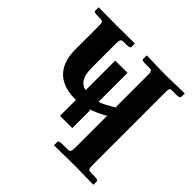

<svg xmlns="http://www.w3.org/2000/svg" viewBox="-165 -805 963 963"><g transform="rotate(45 317.0 -323.0)"><path d="M346 -125V-253L332 -250C363 -260 393 -273 426 -292V-76C426 -45 424 -33 408 -33H369C350 -33 342 -30 342 -24V1C383 1 446 -1 487 -1L622 1V-23C622 -29 612 -33 595 -33H566C551 -33 549 -43 549 -76V-575C549 -608 551 -612 566 -612H595C612 -612 622 -616 622 -622V-647C586 -646 525 -645 487 -644L352 -647V-621C352 -615 360 -612 379 -612H408C424 -612 426 -605 426 -575V-355L435 -358C397 -333 368 -318 346 -311V-517H259V-307C221 -315 201 -344 201 -408V-576C201 -603 202 -613 223 -613H240C258 -613 268 -615 268 -622V-647C232 -647 175 -646 139 -646L11 -647V-622C11 -616 20 -613 39 -613H56C76 -613 78 -606 78 -576V-412C78 -320 121 -238 251 -238H259V-125Z"/></g></svg>

Font: Libertinus Serif Semibold
Style: Regular
Weight: 600
Designer: Philipp H. Poll, Khaled Hosny
Foundry: Caleb Maclennan
Version: Version 7.050;RELEASE